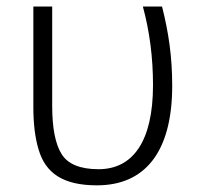

<svg xmlns="http://www.w3.org/2000/svg" viewBox="-20 -552 614 582"><path d="M273.9 9.8C418 9.8 502 -89.4 502 -292C502 -382.3 490.7 -454.6 471.2 -532.2H413.1C433.6 -456.5 443.8 -377.4 443.8 -293.9C443.8 -122.1 381.8 -39.1 278.8 -39.1C223.6 -39.1 186 -54.2 167 -84.5C147.9 -114.7 138.2 -163.6 138.2 -231V-532.2H81.1V-227.1C81.1 -176.3 86.4 -133.3 97.2 -98.1C118.2 -27.3 170.9 9.8 273.9 9.8Z"/></svg>

Font: Noto Reveo Sans
Style: Regular
Weight: 300
Designer: Monotype Design Team
Foundry: Monotype Imaging Inc.
Version: Version 2.007